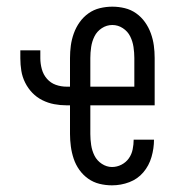

<svg xmlns="http://www.w3.org/2000/svg" viewBox="-20 -548 540 576"><path d="M316 8Q297 8 278.5 3.5Q260 -1 244.5 -12Q229 -23 218 -38.5Q207 -54 201 -72Q195 -90 192.5 -109Q190 -128 190 -146V-232H180Q161 -232 142.5 -235.5Q124 -239 107 -247.5Q90 -256 77 -269.5Q64 -283 55.5 -300Q47 -317 44 -335.5Q41 -354 41 -373V-397H101V-373Q101 -357 105.5 -340.5Q110 -324 121 -311.5Q132 -299 147.5 -293.5Q163 -288 180 -288H190V-374Q190 -393 192.5 -411.5Q195 -430 201.5 -448Q208 -466 219 -481.5Q230 -497 245.5 -508Q261 -519 279.5 -523.5Q298 -528 317 -528Q336 -528 354.5 -523.5Q373 -519 388.5 -508Q404 -497 415 -481.5Q426 -466 432.5 -448Q439 -430 441.5 -411.5Q444 -393 444 -374V-232H251V-146Q251 -130 253.5 -113Q256 -96 263.5 -81Q271 -66 285.5 -56.5Q300 -47 316 -47Q331 -47 344.5 -54Q358 -61 366.5 -73Q375 -85 378 -100Q381 -115 381 -129H442Q442 -103 434.5 -77Q427 -51 410 -31Q393 -11 368 -1.5Q343 8 316 8ZM251 -288H383V-374Q383 -390 380.5 -407Q378 -424 370.5 -439Q363 -454 348.5 -463.5Q334 -473 317 -473Q300 -473 285.5 -463.5Q271 -454 263.5 -439Q256 -424 253.5 -407Q251 -390 251 -374Z"/></svg>

Font: Iosevka Custom Light
Style: Regular
Weight: 300
Monospace: yes
Designer: Belleve Invis
Foundry: Belleve Invis
Version: Version 27.3.5